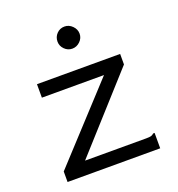

<svg xmlns="http://www.w3.org/2000/svg" viewBox="-121 -757 793 857"><g transform="rotate(-20 275.0 -328.5)"><path d="M55 -50 371 -393H76V-457H471V-407L161 -63H451Q468 -63 475 -65Q482 -67 488 -73H495V0H55ZM279 -552Q258 -552 242.5 -567.5Q227 -583 227 -604Q227 -626 242 -641.5Q257 -657 279 -657Q300 -657 316 -641Q332 -625 332 -604Q332 -583 316 -567.5Q300 -552 279 -552Z"/></g></svg>

Font: Inconsolata SemiExpanded
Style: Regular
Weight: 400
Width: 6
Monospace: yes
Designer: Raph Levien, Cyreal, Brenton Simpson
Foundry: Raph Levien, Cyreal, Google
Version: Version 3.000; ttfautohint (v1.8.2.53-6de2)